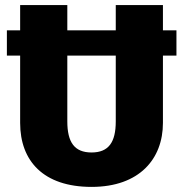

<svg xmlns="http://www.w3.org/2000/svg" viewBox="-20 -715 719 753"><path d="M672 -596H619V-695H434V-596H244V-695H59V-596H7V-497H59V-233C59 -84 150 18 339 18C527 18 619 -92 619 -233V-497H672ZM434 -239C434 -157 406 -117 339 -117C272 -117 244 -157 244 -239V-497H434Z"/></svg>

Font: Fira Sans ExtraBold
Style: Regular
Weight: 800
Designer: bBox Type GmbH & Carrois Corporate GbR & Edenspiekermann AG
Foundry: bBox Type GmbH & Carrois Corporate GbR & Edenspiekermann AG
Version: Version 4.300;PS 004.300;hotconv 1.0.88;makeotf.lib2.5.64775